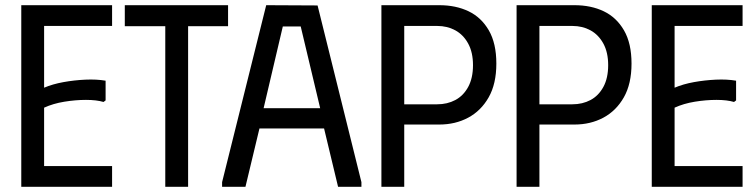

<svg xmlns="http://www.w3.org/2000/svg" viewBox="-20 -720 2914 740"><path d="M412 -700V-620H150V-382Q183 -396 224.5 -403.5Q266 -411 309 -413Q352 -415 387 -409V-333L379 -327Q352 -335 311.5 -335Q271 -335 228 -328Q185 -321 150 -305V-80H412V0H62V-700Z M859 -700V-619H705V0H617V-619H461V-700Z M836 0V-18L1006 -700L1204 -699L1373 -18V0H1283L1229 -225H980L926 0ZM996 -303H1214L1139 -618H1070Z M1450 0V-700H1673Q1737 -700 1786 -676.5Q1835 -653 1864 -603Q1893 -553 1893 -475Q1893 -397 1863.5 -345Q1834 -293 1784.5 -266.5Q1735 -240 1673 -240H1538V0ZM1538 -318H1665Q1704 -318 1735 -334.5Q1766 -351 1784.5 -385Q1803 -419 1803 -469Q1803 -518 1784.5 -552Q1766 -586 1735 -603Q1704 -620 1665 -620H1538Z M1971 0V-700H2194Q2258 -700 2307 -676.5Q2356 -653 2385 -603Q2414 -553 2414 -475Q2414 -397 2384.5 -345Q2355 -293 2305.5 -266.5Q2256 -240 2194 -240H2059V0ZM2059 -318H2186Q2225 -318 2256 -334.5Q2287 -351 2305.5 -385Q2324 -419 2324 -469Q2324 -518 2305.5 -552Q2287 -586 2256 -603Q2225 -620 2186 -620H2059Z M2842 -700V-620H2580V-382Q2613 -396 2654.5 -403.5Q2696 -411 2739 -413Q2782 -415 2817 -409V-333L2809 -327Q2782 -335 2741.5 -335Q2701 -335 2658 -328Q2615 -321 2580 -305V-80H2842V0H2492V-700Z"/></svg>

Font: Phudu Light
Style: Regular
Weight: 400
Version: Version 1.005;gftools[0.9.23]